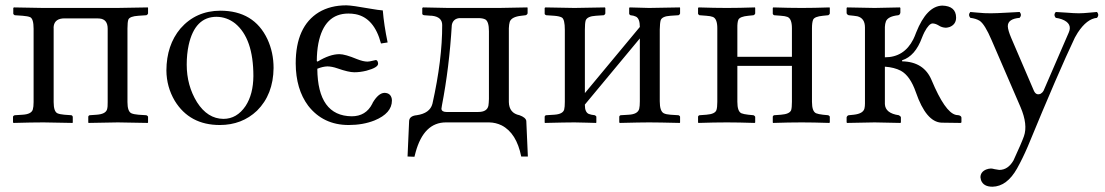

<svg xmlns="http://www.w3.org/2000/svg" viewBox="-20 -459 4144 720"><path d="M106 -351.1Q106 -388.2 93.3 -394.5Q84.5 -398.4 64.9 -399.9L35.2 -401.9Q30.8 -404.3 29.8 -407.2V-429.2L32.2 -431.2Q33.2 -431.2 142.1 -429.2H418.9L534.2 -431.2L535.2 -429.2V-408.2Q533.2 -403.3 528.8 -401.9L499 -399.9Q466.8 -397.9 461.4 -385.7Q458 -376.5 458 -352.1V-76.2Q458 -41 472.7 -34.2Q481.4 -30.3 499 -28.8L528.8 -26.9Q534.2 -24.9 535.2 -21V0L534.2 2Q533.2 2 421.9 0L312 2L311 0V-22Q312.5 -25.9 315.9 -26.9L342.8 -28.8Q375.5 -31.2 381.3 -48.3Q384.3 -58.1 383.8 -76.2V-351.1Q383.8 -387.2 353 -389.6Q348.1 -390.1 342.8 -390.1H222.2Q186.5 -390.1 181.6 -362.3Q180.7 -356.4 181.2 -351.1V-76.2Q181.2 -41 195.3 -34.2Q204.1 -30.3 221.2 -28.8L248 -26.9Q252.4 -24.9 252.9 -21V0L252 2Q251 2 143.1 0Q99.6 0 30.8 2L28.8 0V-22Q30.8 -25.9 35.2 -26.9L64.9 -28.8Q97.7 -30.8 103 -48.3Q106 -58.1 106 -76.2Z M604 -194.8Q604.5 -290 656.7 -352.1Q714.8 -418.5 806.2 -418.9Q932.6 -418.9 982.9 -312Q1005.9 -262.2 1005.9 -204.1Q1004.9 -104.5 943.8 -43.9Q887.2 9.8 804.2 9.8Q690.9 9.8 635.3 -81.1Q604.5 -133.3 604 -194.8ZM792 -396Q710.9 -396 687.5 -290Q680.2 -255.9 680.2 -216.8Q680.2 -138.2 718.8 -75.7Q758.3 -13.7 817.9 -13.2Q868.2 -13.2 900.9 -61.5Q929.7 -105.5 930.2 -173.8Q930.2 -314.9 861.8 -371.1Q830.6 -395.5 792 -396Z M1088.9 -221.2Q1088.9 -359.9 1175.8 -413.1Q1219.2 -439 1278.8 -439Q1298.8 -439 1372.6 -425.8Q1397.5 -421.4 1415.5 -419.9Q1419.9 -365.2 1433.6 -299.8L1408.7 -295.9Q1383.3 -392.1 1313.5 -405.8Q1300.3 -408.2 1286.6 -408.2Q1195.8 -408.2 1173.8 -295.9Q1168 -265.1 1168 -230L1170.9 -228Q1216.8 -255.9 1252.9 -255.9Q1273.9 -255.9 1318.8 -237.3Q1342.3 -228 1357.9 -228Q1365.2 -228 1378.4 -231.4Q1386.7 -233.4 1389.6 -233.9Q1397 -232.9 1397.9 -220.2Q1397.9 -205.6 1354 -193.8Q1330.6 -188 1308.6 -188Q1287.1 -188 1245.6 -202.6Q1224.1 -210 1207.5 -210Q1190.4 -209.5 1169.9 -201.2Q1171.4 -24.4 1298.8 -22.9Q1352.1 -22.9 1376 -69.8Q1377.4 -72.3 1377.9 -74.2Q1398.9 -109.4 1420.9 -110.8Q1444.8 -110.8 1449.2 -88.4Q1449.7 -85 1449.7 -82Q1449.7 -34.2 1384.3 -7.3Q1341.3 9.8 1287.6 9.8Q1191.9 9.8 1135.7 -62.5Q1089.4 -124.5 1088.9 -221.2Z M1508.3 127.9 1514.2 -4.9Q1515.1 -22.5 1538.1 -26.4Q1540.5 -26.9 1542.5 -26.9Q1592.3 -34.2 1601.6 -69.8Q1638.7 -235.8 1638.2 -365.2Q1638.2 -395.5 1600.1 -399.9Q1598.1 -399.9 1597.2 -399.9L1570.3 -401.9Q1564 -403.3 1563.5 -407.2V-429.2L1566.4 -431.2Q1566.9 -431.2 1661.1 -429.2H1851.6L1957.5 -431.2L1958.5 -429.2V-409.2Q1957 -403.8 1951.2 -401.9L1934.6 -399.9Q1898.4 -396 1891.6 -377.4Q1888.7 -367.7 1888.2 -353V-76.2Q1889.2 -34.7 1928.2 -26.9Q1951.2 -18.6 1953.6 -5.9L1959.5 127.9H1934.6Q1917 40 1861.3 11.2Q1839.4 0.5 1814.5 0H1652.3Q1569.3 0 1538.6 111.8Q1536.1 120.6 1534.2 128.9ZM1635.3 -50.8Q1636.7 -39.1 1654.3 -39.1H1773.4Q1806.6 -39.1 1811.5 -62.5Q1813 -71.8 1813.5 -87.9V-341.8Q1813.5 -378.4 1799.8 -386.2Q1790 -391.1 1773.4 -391.1H1702.1Q1678.7 -388.2 1674.3 -365.2Q1664.6 -204.6 1637.2 -63.5Q1635.3 -54.2 1635.3 -50.8Z M2134.3 -429.2Q2134.3 -429.2 2248 -431.2L2250 -429.2V-408.2Q2248 -403.3 2244.1 -401.9L2214.4 -399.9Q2182.1 -397.9 2176.3 -382.3Q2173.3 -372.1 2173.3 -348.1V-109.9L2379.4 -357.9Q2379.4 -388.7 2365.2 -396.5Q2356.4 -400.9 2344.2 -401.9Q2339.8 -404.3 2339.4 -407.2V-429.2L2341.3 -431.2Q2342.3 -431.2 2414.1 -429.2L2529.3 -431.2L2530.3 -429.2V-408.2Q2528.3 -403.3 2524.4 -401.9L2494.1 -399.9Q2462.4 -397.9 2457.5 -382.8Q2454.6 -372.6 2454.1 -348.1V-79.1Q2454.1 -42 2469.2 -34.2Q2478.5 -29.8 2494.1 -28.8L2524.4 -26.9Q2529.8 -24.9 2530.3 -21V0L2529.3 2Q2448.7 0 2414.1 0Q2382.3 0 2304.2 2L2302.2 0V-22Q2303.7 -25.9 2307.1 -26.9L2338.4 -28.8Q2371.6 -30.8 2377 -50.8Q2379.4 -60.5 2379.4 -79.1V-314.9L2173.3 -66.9V-64.9Q2173.3 -38.1 2188 -31.7Q2196.8 -28.3 2210.4 -26.9Q2215.8 -24.4 2216.3 -21V0L2215.3 2Q2200.2 1.5 2180.2 1Q2153.8 0 2134.3 0Q2101.6 0 2023.4 2L2022.5 0V-22Q2023.9 -25.9 2027.3 -26.9L2058.1 -28.8Q2090.8 -30.8 2095.7 -48.3Q2098.1 -57.6 2098.1 -77.1V-347.2Q2098.1 -385.7 2087.4 -393.1Q2078.1 -398.4 2058.1 -399.9L2028.3 -401.9Q2022.9 -403.8 2022.5 -407.2V-429.2L2025.4 -431.2Q2026.4 -431.2 2134.3 -429.2Z M2949.7 -77.1V-211.9H2745.1V-77.1Q2745.1 -41 2760.3 -34.2Q2768.6 -30.8 2786.1 -28.8L2805.7 -26.9Q2811 -24.4 2812 -21V0L2810.1 2Q2749.5 0 2706.1 0Q2658.7 0 2599.1 2L2597.7 0V-22Q2599.1 -25.9 2603 -26.9L2628.9 -28.8Q2661.1 -31.2 2666.5 -45.9Q2669.9 -55.7 2669.9 -77.1V-353Q2669.9 -388.7 2653.3 -395.5Q2644.5 -398.9 2628.9 -399.9L2603 -401.9Q2598.6 -404.3 2597.7 -407.2V-429.2L2600.1 -431.2Q2660.2 -429.2 2705.8 -429.2Q2751.5 -429.2 2811 -431.2L2812 -429.2V-408.2Q2810.1 -403.3 2805.7 -401.9L2786.1 -399.9Q2754.9 -397 2749 -385.3Q2744.6 -375 2745.1 -353V-246.1H2949.7V-353Q2949.7 -388.7 2933.1 -395.5Q2924.3 -398.9 2908.7 -399.9L2882.8 -401.9Q2878.4 -404.3 2877.9 -407.2V-429.2L2879.9 -431.2Q2939.9 -429.2 2986.8 -429.2Q3031.2 -429.2 3090.8 -431.2L3091.8 -429.2V-408.2Q3089.8 -403.3 3085.9 -401.9L3065.9 -399.9Q3034.7 -397 3029.3 -385.3Q3024.9 -375 3024.9 -353V-77.1Q3024.9 -41 3040.5 -34.2Q3048.8 -30.8 3065.9 -28.8L3085.9 -26.9Q3091.3 -24.4 3091.8 -21V0L3089.8 2Q3029.3 0 2986.8 0Q2938.5 0 2878.9 2L2877.9 0V-22Q2879.4 -25.9 2882.8 -26.9L2908.7 -28.8Q2940.9 -31.2 2946.8 -45.9Q2949.7 -55.7 2949.7 -77.1Z M3154.8 0V-19Q3156.7 -25.4 3162.6 -26.9L3181.6 -28.8Q3216.8 -32.7 3221.7 -52.2Q3223.6 -60.1 3223.6 -70.8V-356Q3223.6 -390.6 3195.3 -397.9Q3188.5 -399.4 3181.6 -399.9L3162.6 -401.9Q3155.3 -404.8 3154.8 -410.2V-429.2L3156.7 -431.2Q3157.7 -431.2 3259.8 -429.2L3354.5 -431.2L3356.4 -429.2V-412.1Q3355.5 -403.8 3348.6 -401.9Q3310.1 -397.9 3302.2 -378.9Q3298.8 -369.6 3298.3 -357.9V-244.1Q3370.6 -244.1 3404.8 -311.5Q3410.6 -323.2 3415.5 -336.9Q3455.1 -436.5 3513.7 -438Q3564.9 -436.5 3565.4 -393.1Q3565.4 -367.7 3541.5 -357.9Q3534.2 -355.5 3527.3 -355Q3511.7 -355.5 3499.5 -363.8Q3488.3 -370.6 3477.5 -371.1Q3463.9 -371.1 3446.8 -338.9Q3441.4 -328.1 3437.5 -317.9Q3412.1 -248.5 3362.8 -232.9V-229Q3444.8 -227.5 3473.6 -158.2Q3523.9 -38.1 3564 -28.3Q3565.9 -27.8 3566.4 -27.8L3574.7 -26.9Q3584.5 -24.9 3585.4 -18.1V0L3582.5 2L3510.7 1Q3453.1 -1.5 3414.6 -112.8Q3393.1 -174.8 3357.9 -193.8Q3333.5 -206.5 3298.3 -209V-68.8Q3299.8 -34.2 3350.6 -26.9Q3357.4 -23.4 3358.4 -19V0L3356.4 2Q3355.5 2 3259.8 0L3156.7 2Z M3793.9 172.9Q3755.9 240.2 3701.7 241.2Q3667.5 241.2 3658.7 216.3Q3657.2 210.9 3656.7 206.1Q3656.7 186 3677.7 176.8Q3686.5 173.3 3695.8 172.9Q3700.7 172.9 3709.5 175.3Q3720.7 177.7 3727.1 178.2Q3759.8 178.2 3780.3 143.1Q3781.2 141.1 3781.7 140.1Q3811 76.7 3819.8 51.8Q3835 8.3 3807.1 -57.1L3698.7 -308.1Q3672.9 -368.7 3653.3 -381.3Q3639.6 -389.6 3618.7 -392.1Q3609.4 -403.3 3618.7 -414.1Q3624.5 -414.1 3640.6 -412.1Q3674.8 -408.7 3695.8 -409.2Q3715.3 -409.2 3757.3 -411.6Q3789.1 -413.6 3803.7 -414.1Q3813 -402.8 3803.7 -392.1Q3758.8 -388.2 3759.3 -360.4Q3759.8 -345.7 3772 -316.9L3856.9 -119.1Q3865.2 -100.1 3882.3 -107.4Q3889.6 -111.8 3893.1 -118.2L3987.8 -336.9Q4002.9 -371.1 3961.9 -386.7Q3950.7 -390.6 3939 -392.1Q3929.7 -403.3 3939 -414.1Q3955.1 -413.6 3979.5 -411.6Q4008.3 -409.2 4025.9 -409.2Q4041.5 -409.2 4065.9 -411.6Q4084.5 -413.6 4093.8 -414.1Q4103 -402.8 4093.8 -392.1Q4055.7 -388.7 4021.5 -336.4Q4015.1 -326.2 4010.7 -317.9Q3949.7 -189.9 3834 90.8Q3814.9 135.3 3793.9 172.9Z"/></svg>

Font: Linux Libertine Display O
Style: Regular
Weight: 400
Designer: Philipp H. Poll
Foundry: Philipp H. Poll
Version: Version 5.0.9